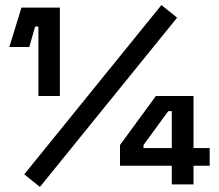

<svg xmlns="http://www.w3.org/2000/svg" viewBox="-20 -730 866 760"><path d="M132 -350V-625H119L96 -544H17L65 -700H217V-350ZM138 10 76 -40 619 -710 681 -660ZM660 0V-74H455V-156L597 -350H746V-144H810V-74H746V0ZM548 -144H660V-290H646L548 -156Z"/></svg>

Font: Space Grotesk Light SemiBold
Style: Regular
Weight: 600
Version: Version 2.000